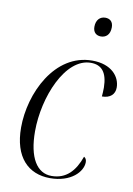

<svg xmlns="http://www.w3.org/2000/svg" viewBox="-86 -802 602 867"><g transform="rotate(10 215.5 -368.5)"><path d="M320 -660C342 -660 362 -674 362 -709C362 -736 346 -747 326 -747C302 -747 284 -730 284 -698C284 -672 300 -660 320 -660ZM205 10C301 10 352 -45 352 -89C352 -101 347 -108 340 -112C316 -44 277 -1 210 -1C143 -1 102 -66 102 -187C102 -344 180 -535 297 -535C347 -535 373 -504 374 -435C374 -420 373 -406 372 -394C410 -394 431 -414 431 -445C431 -495 390 -546 302 -546C129 -546 37 -349 37 -193C37 -57 105 10 205 10Z"/></g></svg>

Font: Noto Serif Display SemiCondensed Light
Style: Italic
Weight: 300
Width: 4
Italic angle: -12°
Designer: Monotype Design Team
Foundry: Monotype Imaging Inc.
Version: Version 2.009